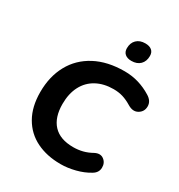

<svg xmlns="http://www.w3.org/2000/svg" viewBox="-207 -1030 1099 1179"><g transform="rotate(30 342.0 -440.5)"><path d="M68.5 -311Q68.5 -421.5 114.1 -504.7Q159.6 -588 246.5 -634.2Q333.4 -680.4 454.5 -680.4Q506.6 -680.4 553.8 -666.3Q601 -652.3 644.2 -625.5Q683.8 -601.9 683.9 -564.2Q683.9 -526.4 652.2 -507.5Q620.6 -488.6 580.2 -512.9Q546.6 -533.3 516.5 -542.4Q486.4 -551.5 450.5 -551.5Q381.9 -551.5 330.4 -523.7Q278.9 -495.9 251 -442.7Q223.2 -389.5 223.2 -316Q223.2 -220.4 270.9 -169.5Q318.7 -118.5 412 -118.5Q446.5 -118.5 478.4 -126.5Q510.4 -134.5 542.7 -152.8Q578.8 -171 604.6 -151.3Q630.3 -131.7 629.3 -96.8Q628.3 -61.9 594.5 -42.3Q552.8 -16.7 499.6 -3.2Q446.4 10.4 396.9 10.4Q299.7 10.4 225.6 -26Q151.6 -62.4 110.1 -134.7Q68.5 -207 68.5 -311ZM394.5 -810Q394.5 -848 417.1 -870.1Q439.6 -892.3 478.7 -892.3Q508 -892.3 524.6 -878.7Q541.2 -865.1 541.2 -839Q541.2 -800.5 518.6 -778.2Q496 -755.8 456.8 -755.8Q427.5 -755.8 411 -770Q394.5 -784.1 394.5 -810Z"/></g></svg>

Font: SN Pro Thin
Style: Italic
Weight: 200
Italic angle: -9°
Designer: Tobias Whetton
Foundry: Supernotes
Version: Version 1.003;Glyphs 3.3 (3324)